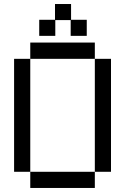

<svg xmlns="http://www.w3.org/2000/svg" viewBox="-20 -931 620 951"><path d="M129.9 -80.1H49.8V-639.6H129.9ZM449.7 0H129.9V-80.1H449.7ZM449.7 -639.6H129.9V-720.2H449.7ZM529.8 -80.1H449.7V-639.6H529.8ZM253.9 -831.5V-753.4H174.3V-833H252.4V-911.1H332V-833H409.7V-753.4H330.1V-831.5Z"/></svg>

Font: W95FA
Style: Regular
Weight: 400
Designer: FontsArena.com
Foundry: Alina Sava
Version: Version 1.002;Fontself Maker 3.4.0